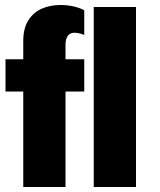

<svg xmlns="http://www.w3.org/2000/svg" viewBox="-20 -748 640 768"><path d="M73 0V-382H2V-511H73V-583Q73 -635 93.5 -667Q114 -699 147.5 -713.5Q181 -728 221 -728Q249 -728 273.5 -722.5Q298 -717 317 -707V-608Q306 -613 295.5 -615Q285 -617 277 -617Q267 -617 259 -612Q251 -607 246.5 -596Q242 -585 242 -566V-511H317V-382H242V0ZM355 0V-720H524V0Z"/></svg>

Font: Chivo Mono ExtraBold
Style: Regular
Weight: 800
Monospace: yes
Designer: Hector Gatti
Foundry: Omnibus-Type
Version: Version 1.008